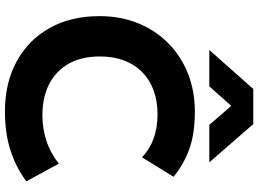

<svg xmlns="http://www.w3.org/2000/svg" viewBox="-148 -832 994 738"><g transform="rotate(90 349.0 -463.0)"><path d="M407.5 15Q299 15 216.5 -29.8Q134 -74.5 88 -156.2Q42 -238 42 -348.5Q42 -429 69 -496Q96 -563 145.5 -612.2Q195 -661.5 262.2 -688.2Q329.5 -715 409.5 -715Q494.5 -715 553.5 -693.5Q612.5 -672 659.5 -633L584.5 -511.5Q554 -541.5 512.2 -556.5Q470.5 -571.5 419.5 -571.5Q367.5 -571.5 326.2 -556Q285 -540.5 256.2 -511.8Q227.5 -483 212.2 -442.2Q197 -401.5 197 -350.5Q197 -280.5 224.2 -231.2Q251.5 -182 302.2 -155.5Q353 -129 423.5 -129Q472.5 -129 519.8 -144Q567 -159 609 -192L677 -67.5Q627.5 -29.5 561 -7.2Q494.5 15 407.5 15ZM172 -770.5 322 -939.5H457L604 -770.5H460L387 -855L312 -770.5Z"/></g></svg>

Font: Geologica Cursive SemiBold
Style: Regular
Weight: 600
Designer: Sindre Bremnes, Frode Helland
Foundry: Monokrom Skriftforlag AS
Version: Version 1.010;gftools[0.9.28]